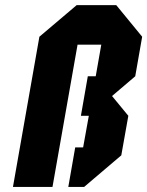

<svg xmlns="http://www.w3.org/2000/svg" viewBox="-20 -739 582 759"><path d="M187.5 0H31.2L135.7 -593.8L283.2 -718.8H439.5L542 -593.8L514.6 -437.5L422.9 -359.4L487.3 -281.2L459.5 -125L312.5 0H250L277.3 -156.2H308.6L331.1 -281.2H299.8L327.1 -437.5H358.4L380.4 -562.5H286.6Z"/></svg>

Font: Signwood
Style: Italic
Weight: 400
Italic angle: -10°
Designer: GGBotNet
Foundry: GGBotNet
Version: 0.95